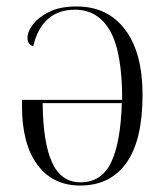

<svg xmlns="http://www.w3.org/2000/svg" viewBox="-20 -564 515 594"><path d="M228 10Q143 10 95.5 -54.5Q48 -119 48 -236V-255H358Q358 -403 320.5 -468.5Q283 -534 212 -534Q160 -534 127.5 -504.5Q95 -475 83 -421Q65 -426 65 -447Q65 -466 82 -488.5Q99 -511 132.5 -527.5Q166 -544 217 -544Q313 -544 367 -472.5Q421 -401 421 -271Q421 -130 371 -60Q321 10 228 10ZM229 0Q294 0 323.5 -61Q353 -122 357 -245H112Q113 -123 141 -61.5Q169 0 229 0Z"/></svg>

Font: Noto Serif Display SemiCondensed Light
Style: Regular
Weight: 300
Width: 4
Designer: Monotype Design Team
Foundry: Monotype Imaging Inc.
Version: Version 2.009